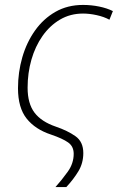

<svg xmlns="http://www.w3.org/2000/svg" viewBox="-20 -560 478 779"><path d="M205 199Q231 170 255 136.5Q279 103 279 64Q279 34 256.5 18Q234 2 187 -14Q123 -35 88 -79Q53 -123 53 -202Q53 -267 70.5 -327.5Q88 -388 122 -436Q156 -484 205 -512Q254 -540 317 -540Q350 -540 382 -533.5Q414 -527 438 -515L424 -480Q402 -492 372.5 -498.5Q343 -505 317 -505Q265 -505 223.5 -480.5Q182 -456 152.5 -414Q123 -372 107.5 -318Q92 -264 92 -204Q92 -140 120 -103Q148 -66 207 -46Q254 -30 286 -7.5Q318 15 318 61Q318 102 298 135Q278 168 249 199Z"/></svg>

Font: Noto Sans Disp ExtLt
Style: Italic
Weight: 200
Italic angle: -12°
Designer: Monotype Design Team
Foundry: Monotype Imaging Inc.
Version: Version 2.000;GOOG;noto-source:20170915:90ef993387c0